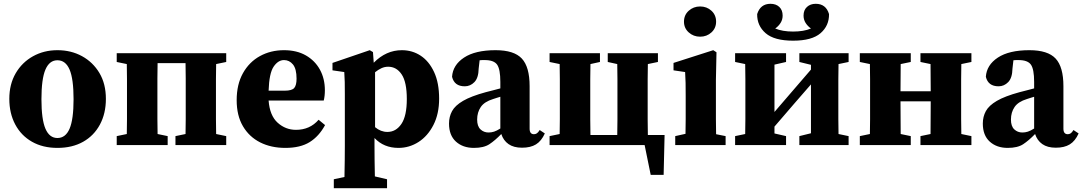

<svg xmlns="http://www.w3.org/2000/svg" viewBox="-20 -763 5694 1010"><path d="M282 15Q205 15 148 -17.5Q91 -50 60 -108.5Q29 -167 29 -243Q29 -320 62.5 -377.5Q96 -435 153.5 -467Q211 -499 282 -499Q354 -499 411.5 -467.5Q469 -436 503 -379Q537 -322 537 -243Q537 -166 505.5 -107.5Q474 -49 417 -17Q360 15 282 15ZM282 -37Q325 -37 346 -86Q367 -135 367 -241Q367 -348 346 -397Q325 -446 282 -446Q240 -446 219 -397Q198 -348 198 -241Q198 -135 219 -86Q240 -37 282 -37Z M594 0V-47L647 -58Q648 -94 648 -136Q648 -178 648 -210V-273Q648 -305 648 -347Q648 -389 647 -426L594 -437V-483H1170V-437L1117 -426Q1116 -389 1116 -347Q1116 -305 1116 -273V-210Q1116 -178 1116 -136.5Q1116 -95 1117 -58L1170 -47V0H903V-47L956 -58Q957 -95 957 -136.5Q957 -178 957 -210V-273Q957 -306 957 -350Q957 -394 956 -431H809Q808 -394 808 -350Q808 -306 808 -273V-210Q808 -178 808 -136.5Q808 -95 809 -58L862 -47V0Z M1474 -447Q1443 -447 1419.5 -412.5Q1396 -378 1393 -286H1478Q1516 -286 1528 -300.5Q1540 -315 1540 -349Q1540 -401 1521 -424Q1502 -447 1474 -447ZM1481 15Q1406 15 1348.5 -14Q1291 -43 1258 -99Q1225 -155 1225 -236Q1225 -319 1258 -378Q1291 -437 1347.5 -468Q1404 -499 1474 -499Q1541 -499 1589 -471.5Q1637 -444 1663 -396.5Q1689 -349 1689 -288Q1689 -258 1683 -234H1393Q1399 -155 1440.5 -117.5Q1482 -80 1537 -80Q1610 -80 1656 -133L1690 -105Q1658 -46 1609 -15.5Q1560 15 1481 15Z M1736 227V180L1792 168Q1793 121 1793.5 80Q1794 39 1794 3V-268Q1794 -309 1793.5 -331.5Q1793 -354 1791 -384L1729 -393V-432L1925 -499L1942 -489L1946 -433Q2011 -499 2094 -499Q2149 -499 2193 -470Q2237 -441 2263.5 -384Q2290 -327 2290 -244Q2290 -164 2260 -105.5Q2230 -47 2181.5 -16Q2133 15 2076 15Q1999 15 1950 -37V2Q1950 38 1950.5 78.5Q1951 119 1952 165L2016 180V227ZM2022 -412Q2003 -412 1986 -404Q1969 -396 1953 -383V-94Q1983 -69 2018 -69Q2063 -69 2091.5 -111Q2120 -153 2120 -242Q2120 -331 2093 -371.5Q2066 -412 2022 -412Z M2726 14Q2682 14 2655 -5Q2628 -24 2617 -58Q2584 -24 2554.5 -4.5Q2525 15 2473 15Q2415 15 2378.5 -18Q2342 -51 2342 -113Q2342 -149 2358 -178.5Q2374 -208 2416 -232.5Q2458 -257 2535 -278Q2555 -283 2574 -288Q2593 -293 2612 -298V-332Q2612 -399 2595 -423Q2578 -447 2530 -447Q2523 -447 2517 -447Q2511 -447 2503 -446L2498 -402Q2497 -353 2475.5 -331Q2454 -309 2425 -309Q2370 -309 2358 -359Q2362 -421 2421 -460Q2480 -499 2587 -499Q2684 -499 2725 -455Q2766 -411 2766 -310V-86Q2766 -57 2789 -57Q2797 -57 2804 -61.5Q2811 -66 2819 -79L2846 -61Q2828 -21 2799.5 -3.5Q2771 14 2726 14ZM2490 -134Q2490 -99 2507.5 -82.5Q2525 -66 2550 -66Q2565 -66 2579 -70.5Q2593 -75 2612 -87V-254Q2602 -251 2592.5 -248Q2583 -245 2574 -242Q2528 -228 2509 -200Q2490 -172 2490 -134Z M3177 -437V-483H3441V-437L3388 -426Q3387 -389 3387 -347Q3387 -305 3387 -273V-210Q3387 -177 3387 -133.5Q3387 -90 3388 -53H3476L3471 157H3403L3371 0H2871V-47L2924 -58Q2925 -94 2925 -136Q2925 -178 2925 -210V-273Q2925 -305 2925 -347Q2925 -389 2924 -426L2871 -437V-483H3136V-437L3086 -426Q3085 -389 3085 -347Q3085 -305 3085 -273V-210Q3085 -177 3085 -133.5Q3085 -90 3086 -53H3227Q3228 -90 3228 -133.5Q3228 -177 3228 -210V-273Q3228 -305 3228 -347.5Q3228 -390 3227 -426Z M3532 0V-47L3586 -59Q3587 -95 3587 -137Q3587 -179 3587 -210V-258Q3587 -299 3586.5 -326.5Q3586 -354 3584 -384L3523 -393V-432L3732 -499L3749 -488L3746 -343V-210Q3746 -179 3746 -136.5Q3746 -94 3747 -57L3797 -47V0ZM3663 -570Q3628 -570 3603 -592.5Q3578 -615 3578 -649Q3578 -684 3603 -706.5Q3628 -729 3663 -729Q3698 -729 3722.5 -706.5Q3747 -684 3747 -649Q3747 -615 3722.5 -592.5Q3698 -570 3663 -570Z M4185 -437V-483H4444V-437L4391 -426Q4390 -389 4390 -347Q4390 -305 4390 -273V-210Q4390 -178 4390 -136.5Q4390 -95 4391 -58L4444 -47V0H4185V-47L4246 -62V-319L4159 -219L4054 -97V-61L4115 -47V0H3847V-47L3900 -58Q3901 -95 3901 -136.5Q3901 -178 3901 -210V-273Q3901 -305 3901 -347Q3901 -389 3900 -426L3847 -437V-483H4115V-437L4054 -423V-174L4134 -267L4246 -397V-422ZM4152 -549Q4053 -549 4007.5 -588.5Q3962 -628 3963 -689Q3980 -743 4033 -743Q4062 -743 4079.5 -726.5Q4097 -710 4097 -681Q4097 -660 4086.5 -643Q4076 -626 4058 -613Q4096 -597 4152 -597Q4208 -597 4246 -613Q4228 -626 4217.5 -643Q4207 -660 4207 -681Q4207 -710 4225 -726.5Q4243 -743 4271 -743Q4325 -743 4341 -689Q4342 -628 4296.5 -588.5Q4251 -549 4152 -549Z M4822 -437V-483H5090V-437L5037 -426Q5036 -389 5036 -347Q5036 -305 5036 -273V-210Q5036 -178 5036 -136.5Q5036 -95 5037 -58L5090 -47V0H4822V-47L4875 -58Q4875 -94 4875.5 -139Q4876 -184 4876 -230H4717Q4717 -184 4717.5 -139Q4718 -94 4718 -58L4771 -47V0H4503V-47L4556 -58Q4557 -94 4557 -136Q4557 -178 4557 -210V-273Q4557 -305 4557 -347Q4557 -389 4556 -426L4503 -437V-483H4771V-437L4718 -426Q4718 -392 4717.5 -353.5Q4717 -315 4717 -283H4876Q4876 -315 4875.5 -353.5Q4875 -392 4875 -426Z M5534 14Q5490 14 5463 -5Q5436 -24 5425 -58Q5392 -24 5362.5 -4.5Q5333 15 5281 15Q5223 15 5186.5 -18Q5150 -51 5150 -113Q5150 -149 5166 -178.5Q5182 -208 5224 -232.5Q5266 -257 5343 -278Q5363 -283 5382 -288Q5401 -293 5420 -298V-332Q5420 -399 5403 -423Q5386 -447 5338 -447Q5331 -447 5325 -447Q5319 -447 5311 -446L5306 -402Q5305 -353 5283.5 -331Q5262 -309 5233 -309Q5178 -309 5166 -359Q5170 -421 5229 -460Q5288 -499 5395 -499Q5492 -499 5533 -455Q5574 -411 5574 -310V-86Q5574 -57 5597 -57Q5605 -57 5612 -61.5Q5619 -66 5627 -79L5654 -61Q5636 -21 5607.5 -3.5Q5579 14 5534 14ZM5298 -134Q5298 -99 5315.5 -82.5Q5333 -66 5358 -66Q5373 -66 5387 -70.5Q5401 -75 5420 -87V-254Q5410 -251 5400.5 -248Q5391 -245 5382 -242Q5336 -228 5317 -200Q5298 -172 5298 -134Z"/></svg>

Font: Source Serif 4
Style: Bold
Weight: 700
Designer: Frank Grießhammer
Foundry: Adobe
Version: Version 4.005;hotconv 1.1.0;makeotfexe 2.6.0